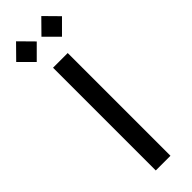

<svg xmlns="http://www.w3.org/2000/svg" viewBox="-362 -920 925 925"><g transform="rotate(-45 100.0 -458.0)"><path d="M256 -845 186 -775 116 -845 186 -916ZM84 -845 14 -775 -56 -845 14 -916ZM150 0H50V-700H150Z"/></g></svg>

Font: Railway
Style: Regular
Weight: 400
Version: 1.000